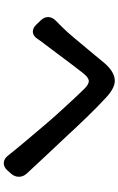

<svg xmlns="http://www.w3.org/2000/svg" viewBox="179 -874 641 1040"><g transform="rotate(90 500.0 -353.5)"><path d="M89 -254Q71 -273 72 -295Q73 -317 92 -335Q97 -340 106 -349Q115 -358 127 -370Q150 -393 182.5 -431.5Q215 -470 251.5 -514Q288 -558 321 -598Q365 -649 409 -654Q453 -659 509 -606Q559 -560 614 -503Q669 -446 713 -398Q764 -344 816 -288.5Q868 -233 920 -177Q937 -158 937 -134.5Q937 -111 919 -91L901 -71Q883 -52 861.5 -53Q840 -54 824 -74Q779 -130 735.5 -181.5Q692 -233 647 -286Q618 -320 581.5 -360Q545 -400 512.5 -435Q480 -470 461 -489Q435 -515 417 -513.5Q399 -512 376 -483Q355 -457 326 -418Q297 -379 268 -340.5Q239 -302 218 -274Q209 -263 201 -251.5Q193 -240 189 -234Q174 -212 153.5 -210.5Q133 -209 114 -228Z"/></g></svg>

Font: Chiron GoRound TC SB
Style: Regular
Weight: 500
Designer: Ryoko NISHIZUKA 西塚涼子 (kana, bopomofo & ideographs); Paul D. Hunt (Latin, Greek & Cyrillic); Sandoll Communications 산돌커뮤니
Foundry: Adobe
Version: Version 1.000;hotconv 1.1.1;makeotfexe 2.6.0